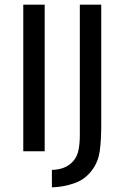

<svg xmlns="http://www.w3.org/2000/svg" viewBox="-20 -650 527 825"><path d="M172 -630V0H80V-630ZM415 -630V-115Q415 -45 408.5 0Q402 45 377 79Q347 121 299 137.5Q251 154 203 155V80Q262 79 294 43Q312 23 317.5 -6Q323 -35 323 -67V-630Z"/></svg>

Font: Mukta Vaani
Style: Regular
Weight: 400
Designer: Noopur Datye, Girish Dalvi, Yashodeep Gholap, Pallavi Karambelkar
Foundry: Ek Type
Version: Version 2.538;PS 1.000;hotconv 16.6.51;makeotf.lib2.5.65220;